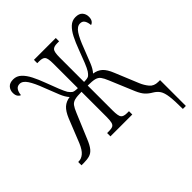

<svg xmlns="http://www.w3.org/2000/svg" viewBox="-243 -889 1267 1267"><g transform="rotate(-45 391.0 -255.0)"><path d="M736 210Q736 133 730.5 91.5Q725 50 711.5 29.5Q698 9 673 -6Q647 -21 629.5 -40Q612 -59 596 -96L524 -268Q511 -300 499 -316Q487 -332 465 -337.5Q443 -343 401 -343V-111Q401 -59 412.5 -45Q424 -31 456 -31H474V0H270V-31H288Q310 -31 322 -36.5Q334 -42 338.5 -58.5Q343 -75 343 -110V-343Q302 -343 280 -337.5Q258 -332 246 -316Q234 -300 221 -268L149 -96Q132 -54 115 -33.5Q98 -13 75.5 -6.5Q53 0 21 0H0V-31H6Q30 -31 52 -49.5Q74 -68 93 -113L159 -278Q179 -326 203 -347.5Q227 -369 263 -374Q243 -396 227.5 -434Q212 -472 188 -534Q163 -601 140.5 -635Q118 -669 91 -669Q69 -669 58 -652.5Q47 -636 45 -610Q34 -613 25.5 -625Q17 -637 17 -659Q17 -684 33 -702Q49 -720 82 -720Q114 -720 138 -697.5Q162 -675 181 -637.5Q200 -600 217 -554Q237 -500 252 -463Q267 -426 277 -409Q288 -394 298.5 -385.5Q309 -377 343 -377V-606Q343 -656 331.5 -669.5Q320 -683 288 -683H270V-714H474V-683H456Q424 -683 412.5 -669Q401 -655 401 -604V-377Q436 -377 446.5 -385.5Q457 -394 467 -409Q478 -426 493 -463Q508 -500 528 -554Q545 -600 564 -637.5Q583 -675 607 -697.5Q631 -720 663 -720Q697 -720 712.5 -702Q728 -684 728 -659Q728 -637 719.5 -625Q711 -613 699 -610Q697 -636 687 -652.5Q677 -669 655 -669Q627 -669 604.5 -635Q582 -601 557 -534Q533 -472 517.5 -434Q502 -396 482 -374Q518 -369 542 -347.5Q566 -326 585 -278L653 -113Q666 -82 687 -56.5Q708 -31 747 -31H764V210Z"/></g></svg>

Font: Noto Serif ExtraCondensed Light
Style: Regular
Weight: 300
Width: 2
Designer: Monotype Design Team
Foundry: Monotype Imaging Inc.
Version: Version 2.014; ttfautohint (v1.8.4.7-5d5b)